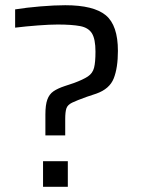

<svg xmlns="http://www.w3.org/2000/svg" viewBox="-20 -716 543 736"><path d="M154 -197V-277Q154 -314 161.5 -334.5Q169 -355 185 -366Q201 -377 228 -386L264 -398Q299 -411 317 -423Q335 -435 340.5 -456Q346 -477 346 -518Q346 -566 332.5 -588Q319 -610 287 -616Q255 -622 201 -622Q171 -622 125 -618.5Q79 -615 38 -610V-680Q81 -687 135 -691.5Q189 -696 230 -696Q339 -696 385.5 -657.5Q432 -619 432 -521Q432 -456 416 -415.5Q400 -375 349 -357L313 -345Q274 -331 256.5 -322.5Q239 -314 234.5 -300.5Q230 -287 230 -260V-197ZM145 0V-98H240V0Z"/></svg>

Font: Saira
Style: Regular
Weight: 400
Designer: Hector Gatti with collaboration of the Omnibus-Type team
Foundry: Omnibus-Type
Version: Version 1.100; ttfautohint (v1.8.3)